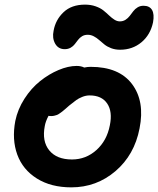

<svg xmlns="http://www.w3.org/2000/svg" viewBox="-20 -765 682 827"><path d="M258.8 -553.2Q231 -553.2 217.5 -577.1Q204.1 -601.1 210.9 -632.8Q219.2 -679.7 253.7 -712.4Q288.1 -745.1 346.2 -745.1Q371.1 -745.1 391.8 -737.8Q412.6 -730.5 425.8 -719.7Q439 -709 450.2 -698.2Q461.4 -687.5 472.9 -680.2Q484.4 -672.9 496.1 -672.9Q509.8 -672.9 520.5 -679.7Q531.2 -686.5 538.8 -696.5Q546.4 -706.5 554 -716.6Q561.5 -726.6 572.8 -733.4Q584 -740.2 598.1 -740.2Q624 -740.2 634.8 -722.2Q645.5 -704.1 639.2 -668.9Q627.9 -615.2 589.4 -583Q550.8 -550.8 497.1 -550.8Q476.1 -550.8 458.7 -557.4Q441.4 -564 429.7 -573.5Q418 -583 407.2 -592.5Q396.5 -602.1 384 -608.6Q371.6 -615.2 357.9 -615.2Q343.8 -615.2 333.5 -608.9Q323.2 -602.5 316.2 -593.3Q309.1 -584 302.2 -575Q295.4 -565.9 284.4 -559.6Q273.4 -553.2 258.8 -553.2ZM287.1 42Q199.7 42 138.9 3.9Q78.1 -34.2 54.4 -99.1Q30.8 -164.1 45.9 -244.1Q56.2 -294.4 85.4 -339.8Q114.7 -385.3 152.6 -415.5Q190.4 -445.8 232.2 -463.4Q273.9 -481 310.1 -481Q329.1 -481 342.8 -474.1Q357.4 -477.1 370.1 -477.1Q492.7 -477.1 548.6 -403.1Q604.5 -329.1 581.1 -211.9Q559.1 -97.7 477.3 -27.8Q395.5 42 287.1 42ZM172.9 -222.2Q160.2 -156.7 192.1 -117.4Q224.1 -78.1 290 -78.1Q350.1 -78.1 395.3 -118.7Q440.4 -159.2 453.1 -225.1Q465.3 -284.2 441.7 -319.1Q418 -354 366.2 -354Q350.1 -354 334.5 -347.7Q318.8 -341.3 308.8 -334.2Q298.8 -327.1 277.8 -310.1Q273.4 -306.2 262.5 -296.6Q251.5 -287.1 248.3 -284.7Q245.1 -282.2 237.5 -276.9Q230 -271.5 225.6 -270Q221.2 -268.6 214.8 -266.8Q208.5 -265.1 201.2 -265.1Q192.9 -265.1 189 -266.1Q176.3 -242.2 172.9 -222.2Z"/></svg>

Font: Shantell Sans Bouncy
Style: Italic
Weight: 600
Italic angle: -11.31°
Designer: Stephen Nixon, Anya Danilova, Shantell Martin
Foundry: Arrow Type
Version: Version 1.006;[9816181b4]